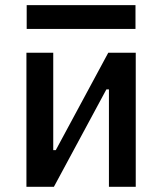

<svg xmlns="http://www.w3.org/2000/svg" viewBox="-20 -721 626 741"><path d="M150.4 0V-141.6H195.3L397.9 -517.6H432.1V-376H390.6L188 0ZM82 0V-517.6H185.5V0ZM400.4 0V-517.6H503.9V0ZM83 -609.4V-701.2H502.9V-609.4Z"/></svg>

Font: Cascadia Mono
Style: Regular
Weight: 400
Monospace: yes
Designer: Aaron Bell
Foundry: Saja Typeworks
Version: Version 2102.003